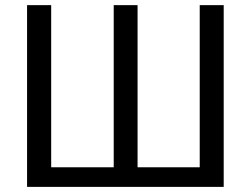

<svg xmlns="http://www.w3.org/2000/svg" viewBox="-20 -731 981 751"><path d="M180.2 -710.9V-76.7H424.8V-710.9H518.1V-76.7H761.2V-710.9H855V0H85.9V-710.9Z"/></svg>

Font: Mardoto
Style: Regular
Weight: 400
Designer: Christian Robertson, Vahan Hovhannisyan
Foundry: Google
Version: Version 1.000